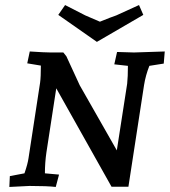

<svg xmlns="http://www.w3.org/2000/svg" viewBox="-20 -737 673 761"><path d="M181 -529H231L243 -514Q288 -416 296 -399L443 -141L484 -405Q487 -432 487 -476L433 -482L444 -531L511 -529L633 -533L629 -485L572 -476Q557 -438 551 -400L489 3H422L203 -387L164 -133Q158 -92 158 -50L214 -45L201 4Q167 0 97 0L17 4L19 -39L77 -50Q90 -88 93 -110L139 -410Q142 -432 142 -477L88 -486L98 -533Q158 -529 181 -529ZM531 -717 548 -678 364 -571 211 -678 238 -717 318 -676 376 -651Q420 -669 441 -676Z"/></svg>

Font: Andada SC
Style: Italic
Weight: 400
Italic angle: -8.29999°
Designer: Carolina Giovagnoli
Foundry: Carolina Giovagnoli
Version: Version 1.003